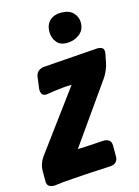

<svg xmlns="http://www.w3.org/2000/svg" viewBox="-189 -1028 791 1089"><g transform="rotate(-15 206.5 -484.0)"><path d="M269 -778Q229 -778 209 -804Q189 -830 189 -864Q189 -906 214 -929.5Q239 -953 279 -953Q328 -953 351.5 -928Q375 -903 375 -871Q375 -826 343 -802Q311 -778 269 -778ZM-8 -15Q-28 -15 -40 -23Q-52 -31 -52 -53V-111Q-52 -154 -26 -191L233 -542Q204 -542 180.5 -539.5Q157 -537 127 -533L88 -527H86L82 -526Q62 -526 55.5 -536.5Q49 -547 49 -565L58 -634Q60 -654 73.5 -666.5Q87 -679 107 -681L428 -704Q443 -704 454 -698Q465 -692 465 -675Q465 -667 464 -664L454 -612Q450 -592 441 -571Q432 -550 421 -533L173 -181Q187 -181 218.5 -182.5Q250 -184 292 -187L327 -189Q347 -189 359 -179.5Q371 -170 371 -148V-84Q371 -64 359 -52Q347 -40 327 -39L311 -38Q287 -37 254 -35Q221 -33 179 -31Q141 -29 107 -26Q73 -23 42 -21Z"/></g></svg>

Font: Bangerz 2
Style: Regular
Weight: 400
Designer: vernon adams
Foundry: Vernon Adams
Version: Version 2.10;December 28, 2023;FontCreator 13.0.0.2683 64-bi